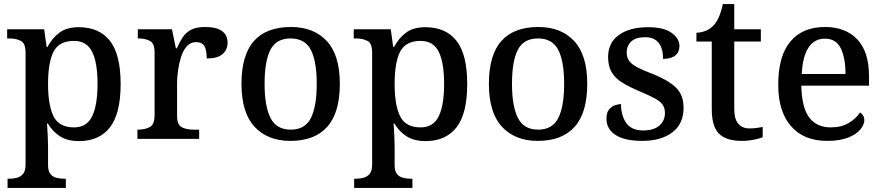

<svg xmlns="http://www.w3.org/2000/svg" viewBox="-20 -679 4318 939"><path d="M17 240V195H26Q46 195 64 190Q82 185 93.5 170.5Q105 156 105 125V-422Q105 -467 82 -479Q59 -491 27 -491H15V-536H196L208 -449H212Q235 -493 271 -519.5Q307 -546 365 -546Q465 -546 517.5 -479.5Q570 -413 570 -268Q570 -123 517.5 -56Q465 11 367 11Q309 11 272.5 -13Q236 -37 214 -75H210Q212 -48 213.5 -14Q215 20 215 40V129Q215 158 226.5 172Q238 186 256 190.5Q274 195 294 195H302V240ZM342 -56Q404 -56 430.5 -110Q457 -164 457 -269Q457 -373 430.5 -426Q404 -479 342 -479Q269 -479 242 -426.5Q215 -374 215 -268Q215 -164 242 -110Q269 -56 342 -56Z M652 0V-45H655Q689 -45 712.5 -57.5Q736 -70 736 -117V-423Q736 -467 713 -479Q690 -491 657 -491H654V-536H821L840 -443H845Q858 -473 873.5 -496.5Q889 -520 914.5 -533.5Q940 -547 983 -547Q1039 -547 1066 -527Q1093 -507 1093 -471Q1093 -436 1068.5 -414.5Q1044 -393 991 -393Q991 -434 979.5 -453.5Q968 -473 939 -473Q911 -473 893 -452Q875 -431 865 -399Q855 -367 850.5 -333Q846 -299 846 -273V-112Q846 -68 869.5 -56.5Q893 -45 925 -45H954V0Z M1400 10Q1289 10 1225 -59Q1161 -128 1161 -269Q1161 -410 1222 -478.5Q1283 -547 1403 -547Q1514 -547 1578 -478.5Q1642 -410 1642 -269Q1642 -128 1580.5 -59Q1519 10 1400 10ZM1402 -45Q1472 -45 1500.5 -102Q1529 -159 1529 -269Q1529 -380 1500 -435.5Q1471 -491 1401 -491Q1331 -491 1302.5 -435.5Q1274 -380 1274 -269Q1274 -159 1303 -102Q1332 -45 1402 -45Z M1712 240V195H1721Q1741 195 1759 190Q1777 185 1788.5 170.5Q1800 156 1800 125V-422Q1800 -467 1777 -479Q1754 -491 1722 -491H1710V-536H1891L1903 -449H1907Q1930 -493 1966 -519.5Q2002 -546 2060 -546Q2160 -546 2212.5 -479.5Q2265 -413 2265 -268Q2265 -123 2212.5 -56Q2160 11 2062 11Q2004 11 1967.5 -13Q1931 -37 1909 -75H1905Q1907 -48 1908.5 -14Q1910 20 1910 40V129Q1910 158 1921.5 172Q1933 186 1951 190.5Q1969 195 1989 195H1997V240ZM2037 -56Q2099 -56 2125.5 -110Q2152 -164 2152 -269Q2152 -373 2125.5 -426Q2099 -479 2037 -479Q1964 -479 1937 -426.5Q1910 -374 1910 -268Q1910 -164 1937 -110Q1964 -56 2037 -56Z M2610 10Q2499 10 2435 -59Q2371 -128 2371 -269Q2371 -410 2432 -478.5Q2493 -547 2613 -547Q2724 -547 2788 -478.5Q2852 -410 2852 -269Q2852 -128 2790.5 -59Q2729 10 2610 10ZM2612 -45Q2682 -45 2710.5 -102Q2739 -159 2739 -269Q2739 -380 2710 -435.5Q2681 -491 2611 -491Q2541 -491 2512.5 -435.5Q2484 -380 2484 -269Q2484 -159 2513 -102Q2542 -45 2612 -45Z M3121 10Q3036 10 2991 -18.5Q2946 -47 2946 -99Q2946 -128 2958 -143Q2970 -158 2987 -164Q3004 -170 3017 -170Q3017 -115 3042.5 -78Q3068 -41 3125 -41Q3178 -41 3205 -65Q3232 -89 3232 -126Q3232 -150 3221.5 -166Q3211 -182 3184 -197Q3157 -212 3109 -232Q3057 -254 3022.5 -275.5Q2988 -297 2971 -326.5Q2954 -356 2954 -400Q2954 -471 3007.5 -508.5Q3061 -546 3149 -546Q3227 -546 3265 -518Q3303 -490 3303 -454Q3303 -425 3283 -408Q3263 -391 3223 -391Q3223 -441 3201.5 -469Q3180 -497 3136 -497Q3090 -497 3067.5 -476.5Q3045 -456 3045 -422Q3045 -397 3057.5 -380.5Q3070 -364 3097.5 -349.5Q3125 -335 3173 -317Q3248 -287 3285.5 -251Q3323 -215 3323 -152Q3323 -73 3268 -31.5Q3213 10 3121 10Z M3607 10Q3533 10 3497 -24.5Q3461 -59 3461 -146V-476H3386V-519Q3407 -519 3430 -528Q3453 -537 3469 -554Q3500 -586 3515 -659H3571V-536H3701V-476H3571V-146Q3571 -97 3590.5 -74Q3610 -51 3645 -51Q3663 -51 3679 -53Q3695 -55 3710 -58V-8Q3697 -2 3668 4Q3639 10 3607 10Z M4025 10Q3911 10 3848.5 -62Q3786 -134 3786 -264Q3786 -405 3845.5 -476Q3905 -547 4015 -547Q4115 -547 4172.5 -486.5Q4230 -426 4230 -307V-260H3899Q3901 -153 3937.5 -104.5Q3974 -56 4043 -56Q4095 -56 4131.5 -78Q4168 -100 4186 -129Q4194 -125 4200.5 -115Q4207 -105 4207 -91Q4207 -69 4187.5 -45.5Q4168 -22 4127.5 -6Q4087 10 4025 10ZM4115 -317Q4115 -395 4092 -442.5Q4069 -490 4014 -490Q3962 -490 3933.5 -445.5Q3905 -401 3901 -317Z"/></svg>

Font: Noto Serif Toto Medium
Style: Regular
Weight: 500
Designer: Monotype Design Team
Foundry: Monotype Imaging Inc.
Version: Version 2.001; ttfautohint (v1.8.4.7-5d5b)